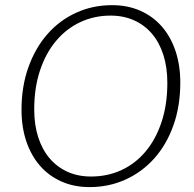

<svg xmlns="http://www.w3.org/2000/svg" viewBox="-20 -736 772 763"><path d="M696.5 -408Q696.5 -314.5 669.2 -238Q642 -161.5 593.5 -107Q545 -52.5 479 -22.5Q413 7.5 336 7.5Q274 7.5 224 -14.8Q174 -37 138.8 -77.5Q103.5 -118 84.5 -174.5Q65.5 -231 65.5 -299.5Q65.5 -392.5 93 -469.2Q120.5 -546 168.8 -600.8Q217 -655.5 282.8 -685.5Q348.5 -715.5 425 -715.5Q487.5 -715.5 537.8 -693.2Q588 -671 623.2 -630.5Q658.5 -590 677.5 -533.2Q696.5 -476.5 696.5 -408ZM645 -407Q645 -468.5 629.2 -517.8Q613.5 -567 584 -601.8Q554.5 -636.5 512.8 -655.2Q471 -674 419.5 -674Q354.5 -674 299 -648Q243.5 -622 202.8 -573.5Q162 -525 139 -456Q116 -387 116 -301Q116 -239.5 132 -190.2Q148 -141 177.5 -106.5Q207 -72 248.5 -53.2Q290 -34.5 341.5 -34.5Q407.5 -34.5 463 -60.2Q518.5 -86 559 -134.5Q599.5 -183 622.2 -251.8Q645 -320.5 645 -407Z"/></svg>

Font: Lato TR Light
Style: Italic
Weight: 300
Italic angle: -12°
Designer: Lukasz Dziedzic
Foundry: Lukasz Dziedzic
Version: Version 1.104 2013